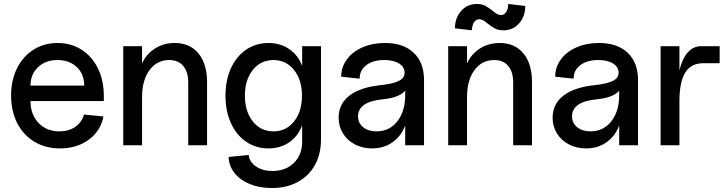

<svg xmlns="http://www.w3.org/2000/svg" viewBox="-20 -733 3662 969"><path d="M36 -251Q36 -328 66 -388.5Q96 -449 149.5 -482.5Q203 -516 271 -516Q339 -516 392 -482Q445 -448 474.5 -387.5Q504 -327 504 -248V-223H134Q134 -155 174.5 -112.5Q215 -70 280 -70Q327 -70 360 -93Q393 -116 404 -155L502 -145Q488 -72 428 -28Q368 16 283 16Q210 16 154 -17.5Q98 -51 67 -111.5Q36 -172 36 -251ZM270 -430Q210 -430 172 -394Q134 -358 134 -301H405Q405 -359 367.5 -394.5Q330 -430 270 -430Z M834 -430Q772 -430 734.5 -379Q697 -328 697 -243V0H602V-500H697V-413Q719 -461 762.5 -488.5Q806 -516 862 -516Q938 -516 981.5 -463.5Q1025 -411 1025 -319V0H930V-317Q930 -370 905 -400Q880 -430 834 -430Z M1134 59 1235 49Q1239 85 1272.5 107.5Q1306 130 1355 130Q1422 130 1463.5 89Q1505 48 1505 -19V-101Q1485 -46 1440 -15Q1395 16 1335 16Q1272 16 1222.5 -17.5Q1173 -51 1145.5 -111.5Q1118 -172 1118 -250Q1118 -328 1145.5 -388.5Q1173 -449 1222.5 -482.5Q1272 -516 1335 -516Q1395 -516 1440 -485Q1485 -454 1505 -400V-500H1600V-29Q1600 44 1569.5 99.5Q1539 155 1482.5 185.5Q1426 216 1351 216Q1290 216 1241 196Q1192 176 1163.5 140Q1135 104 1134 59ZM1360 -70Q1424 -70 1464 -120Q1504 -170 1504 -250Q1504 -330 1464 -380Q1424 -430 1360 -430Q1296 -430 1256 -380Q1216 -330 1216 -250Q1216 -170 1256 -120Q1296 -70 1360 -70Z M1689 -139Q1689 -209 1745 -251.5Q1801 -294 1908 -304Q1967 -311 1994.5 -325.5Q2022 -340 2022 -366Q2022 -395 1994 -412.5Q1966 -430 1919 -430Q1863 -430 1829 -404.5Q1795 -379 1795 -336L1702 -346Q1702 -394 1730.5 -433Q1759 -472 1809.5 -494Q1860 -516 1923 -516Q2016 -516 2068 -466.5Q2120 -417 2120 -329V0H2025V-100Q2005 -46 1961 -15Q1917 16 1858 16Q1810 16 1771.5 -4Q1733 -24 1711 -59.5Q1689 -95 1689 -139ZM1880 -70Q1945 -70 1985 -120.5Q2025 -171 2025 -253V-275Q1994 -240 1913 -232Q1787 -220 1787 -146Q1787 -112 1813 -91Q1839 -70 1880 -70Z M2474 -430Q2412 -430 2374.5 -379Q2337 -328 2337 -243V0H2242V-500H2337V-413Q2359 -461 2402.5 -488.5Q2446 -516 2502 -516Q2578 -516 2621.5 -463.5Q2665 -411 2665 -319V0H2570V-317Q2570 -370 2545 -400Q2520 -430 2474 -430ZM2387 -713Q2411 -713 2428.5 -704Q2446 -695 2467 -678Q2480 -667 2489.5 -662Q2499 -657 2508 -657Q2525 -657 2535 -673Q2545 -689 2545 -713L2631 -703Q2631 -651 2600 -615.5Q2569 -580 2521 -580Q2496 -580 2478.5 -589Q2461 -598 2440 -615Q2427 -626 2417.5 -631Q2408 -636 2399 -636Q2382 -636 2372 -620Q2362 -604 2362 -580L2276 -590Q2276 -642 2307 -677.5Q2338 -713 2387 -713Z M2769 -139Q2769 -209 2825 -251.5Q2881 -294 2988 -304Q3047 -311 3074.5 -325.5Q3102 -340 3102 -366Q3102 -395 3074 -412.5Q3046 -430 2999 -430Q2943 -430 2909 -404.5Q2875 -379 2875 -336L2782 -346Q2782 -394 2810.5 -433Q2839 -472 2889.5 -494Q2940 -516 3003 -516Q3096 -516 3148 -466.5Q3200 -417 3200 -329V0H3105V-100Q3085 -46 3041 -15Q2997 16 2938 16Q2890 16 2851.5 -4Q2813 -24 2791 -59.5Q2769 -95 2769 -139ZM2960 -70Q3025 -70 3065 -120.5Q3105 -171 3105 -253V-275Q3074 -240 2993 -232Q2867 -220 2867 -146Q2867 -112 2893 -91Q2919 -70 2960 -70Z M3409 -500V-378Q3423 -437 3451 -468.5Q3479 -500 3520 -500H3612V-414H3530Q3468 -414 3438.5 -367Q3409 -320 3409 -221V0H3314V-500Z"/></svg>

Font: MedMera Sans Display
Style: Regular
Weight: 500
Designer: Kasper Nordkvist
Foundry: UNCUT.wtf
Version: Version 1.300